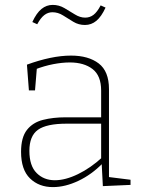

<svg xmlns="http://www.w3.org/2000/svg" viewBox="-20 -757 577 784"><path d="M425 -25 417 -35 513 -23V-2L400 3L395 -93L399 -90Q354 -44 300 -18.5Q246 7 196 7Q139 7 102.5 -28.5Q66 -64 66 -137Q66 -196 90 -226.5Q114 -257 155.5 -267.5Q197 -278 248 -278H400L393 -270V-387Q393 -448 358 -475Q323 -502 265 -502Q234 -502 197.5 -495Q161 -488 122 -473L131 -485L123 -388H98L90 -493Q139 -511 184.5 -520.5Q230 -530 270 -530Q341 -530 383 -498Q425 -466 425 -393ZM100 -141Q100 -80 129.5 -50.5Q159 -21 204 -21Q247 -21 298.5 -46Q350 -71 398 -115L393 -102V-259L400 -252H252Q170 -252 135 -227Q100 -202 100 -141ZM327 -655Q301 -655 279.5 -668Q258 -681 237.5 -694Q217 -707 194 -707Q176 -707 161 -695.5Q146 -684 132 -658L112 -667Q129 -704 149.5 -720.5Q170 -737 195 -737Q221 -737 243 -724Q265 -711 286 -698Q307 -685 328 -685Q347 -685 362 -696.5Q377 -708 391 -735L411 -726Q394 -689 373.5 -672Q353 -655 327 -655Z"/></svg>

Font: Bitter Thin ExtraLight
Style: Regular
Weight: 250
Version: Version 2.002